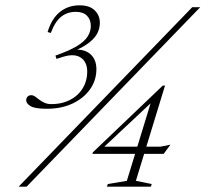

<svg xmlns="http://www.w3.org/2000/svg" viewBox="-20 -702 773 722"><path d="M50 0 703 -675H733L80 0ZM192.5 -480.5 188.5 -493Q241.5 -511.5 270.2 -529.2Q299 -547 310.2 -565.8Q321.5 -584.5 321.5 -604Q321.5 -628.5 307 -643Q292.5 -657.5 265 -657.5Q233.5 -657.5 210.2 -639.2Q187 -621 171 -578L159 -581.5Q174 -632 205.2 -657Q236.5 -682 279 -682Q317 -682 336.2 -663Q355.5 -644 355.5 -616Q355.5 -597 347 -578.8Q338.5 -560.5 316.5 -542.8Q294.5 -525 255 -508.5L254.5 -514Q294 -519.5 318.2 -499.8Q342.5 -480 342.5 -441.5Q342.5 -401 319.5 -367.5Q296.5 -334 254.5 -313.5Q212.5 -293 156 -293Q111 -293 94.8 -303Q78.5 -313 78.5 -324.5Q78.5 -333 83.5 -338.5Q88.5 -344 97.5 -344Q105 -344 112.2 -338.8Q119.5 -333.5 128 -327Q136.5 -320.5 147.5 -315.5Q158.5 -310.5 173 -310.5Q204.5 -310.5 229.2 -320Q254 -329.5 271.8 -346.2Q289.5 -363 298.8 -385.2Q308 -407.5 308 -432Q308 -469 284 -485.2Q260 -501.5 217.5 -488.5ZM553.5 -337 580.5 -345.5 350.5 -130 353 -150.5H583.5L621 -158L595.5 -123.5H327.5L329 -129L592 -380H600.5L491 -22L550.5 -10L547.5 0H382L385.5 -10L457 -22Z"/></svg>

Font: Newsreader 24pt ExtraLight
Style: Italic
Weight: 250
Italic angle: -17°
Designer: Hugues Gentile
Foundry: Production Type
Version: Version 1.003